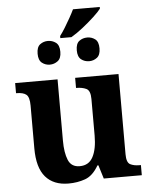

<svg xmlns="http://www.w3.org/2000/svg" viewBox="-60 -942 786 1001"><g transform="rotate(-5 333.5 -441.5)"><path d="M281 -760Q294 -777 308.5 -800.5Q323 -824 337 -849Q351 -874 360 -893H500V-884Q489 -869 461 -843Q433 -817 400 -791Q367 -765 339 -749H281ZM215 -616Q192 -616 174 -630Q156 -644 156 -678Q156 -713 174 -726.5Q192 -740 215 -740Q238 -740 256.5 -726.5Q275 -713 275 -678Q275 -644 256.5 -630Q238 -616 215 -616ZM421 -616Q397 -616 379 -630Q361 -644 361 -678Q361 -713 379 -726.5Q397 -740 421 -740Q444 -740 462 -726.5Q480 -713 480 -678Q480 -644 462 -630Q444 -616 421 -616ZM258 10Q180 10 138 -38.5Q96 -87 96 -188V-412Q96 -456 80 -469.5Q64 -483 28 -483H26V-536H248V-216Q248 -152 264 -113.5Q280 -75 324 -75Q372 -75 393.5 -116Q415 -157 415 -227V-419Q415 -463 393.5 -473Q372 -483 343 -483H340V-536H567V-116Q567 -73 586 -63Q605 -53 634 -53H642V0H443L421 -71H416Q386 -19 345.5 -4.5Q305 10 258 10Z"/></g></svg>

Font: NotoSerif-Bold
Style: Regular
Weight: 700
Designer: Monotype Design Team
Foundry: Monotype Imaging Inc.
Version: Version 2.007; ttfautohint (v1.8) -l 8 -r 50 -G 200 -x 14 -D